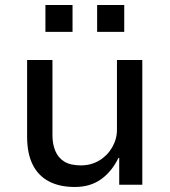

<svg xmlns="http://www.w3.org/2000/svg" viewBox="-20 -736 677 765"><path d="M278 9Q217 9 174.5 -13.5Q132 -36 110 -80.5Q88 -125 88 -192V-497H189V-197Q189 -162 200.5 -134.5Q212 -107 236.5 -92Q261 -77 302 -77Q343 -77 375.5 -96.5Q408 -116 427 -149Q446 -182 446 -219V-497H547V0H455V-107H452Q426 -53 383 -22Q340 9 278 9ZM367 -609V-716H475V-609ZM161 -609V-716H269V-609Z"/></svg>

Font: Nunito Sans 12pt ExtraLight 7pt Medium
Style: Regular
Weight: 500
Version: Version 3.101;gftools[0.9.27]